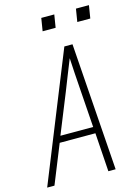

<svg xmlns="http://www.w3.org/2000/svg" viewBox="-139 -996 774 1070"><g transform="rotate(-15 248.0 -461.0)"><path d="M-4 0 292 -735H339L391 0H349L334 -223H128L38 0ZM331 -260 315 -490Q312 -534 309 -577.5Q306 -621 304 -664Q287 -621 269.5 -577.5Q252 -534 235 -490L142 -260ZM397 -848 409 -922H484L472 -848ZM197 -848 209 -922H284L272 -848Z"/></g></svg>

Font: Iosevka SS04 XLt Obl
Style: Regular
Weight: 200
Italic angle: -9°
Monospace: yes
Designer: Belleve Invis
Foundry: Belleve Invis
Version: Version 19.0.0; ttfautohint (v1.8.4)